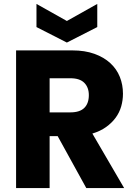

<svg xmlns="http://www.w3.org/2000/svg" viewBox="-20 -959 692 979"><path d="M433 -474Q433 -513 410 -536.5Q387 -560 339 -560H233V-386H339Q387 -386 410 -409Q433 -432 433 -474ZM349 -702Q413 -702 461.5 -684.5Q510 -667 542.5 -637Q575 -607 591 -567Q607 -527 607 -481Q607 -448 598 -416.5Q589 -385 569.5 -358.5Q550 -332 520.5 -311Q491 -290 451 -278L613 0H420L274 -265H233V0H62V-702ZM476 -939V-821L321 -742L166 -821V-939L321 -852Z"/></svg>

Font: SVN-Poppins
Style: Bold
Weight: 700
Designer: Ninad Kale (Devanagari), Jonny Pinhorn (Latin)
Foundry: Indian Type Foundry
Version: Version 3.200;PS 1.000;hotconv 16.6.54;makeotf.lib2.5.65590